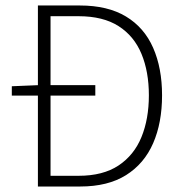

<svg xmlns="http://www.w3.org/2000/svg" viewBox="-20 -679 664 699"><path d="M23 -331V-365L120 -369H327V-331ZM118 0V-659H271Q372 -659 438.5 -619Q505 -579 537.5 -505Q570 -431 570 -332Q570 -232 537.5 -157.5Q505 -83 439 -41.5Q373 0 272 0ZM164 -39H266Q355 -39 411.5 -76.5Q468 -114 495 -180Q522 -246 522 -332Q522 -418 495 -483Q468 -548 411.5 -584Q355 -620 266 -620H164Z"/></svg>

Font: Source Sans 3 ExtraLight Light
Style: Regular
Weight: 300
Version: Version 3.052;hotconv 1.1.0;makeotfexe 2.6.0